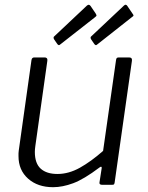

<svg xmlns="http://www.w3.org/2000/svg" viewBox="-20 -769 616 799"><path d="M201 10Q137 10 97 -25.5Q57 -61 57 -119Q57 -125 57 -131Q57 -137 58 -142L111 -519Q112 -525 115 -527.5Q118 -530 123 -530H166Q172 -530 175 -526.5Q178 -523 177 -516L127 -161Q126 -154 125.5 -148Q125 -142 125 -137Q125 -89 149.5 -67Q174 -45 219 -45Q266 -45 312.5 -71Q359 -97 409 -141L463 -520Q464 -526 466.5 -528Q469 -530 475 -530H517Q524 -530 527 -526.5Q530 -523 529 -516L457 -9Q456 -4 454.5 -2Q453 0 447 0H404Q399 0 396 -2.5Q393 -5 394 -10L403 -68Q404 -74 401.5 -75Q399 -76 394 -72Q329 -23 284.5 -6.5Q240 10 201 10ZM357 -744 378 -713Q381 -708 381.5 -705Q382 -702 375 -697L232 -585Q227 -580 223.5 -581.5Q220 -583 217 -588L206 -604Q203 -608 203 -612Q203 -616 205 -617L342 -746Q347 -750 350.5 -749Q354 -748 357 -744ZM510 -744 531 -713Q535 -708 535.5 -705Q536 -702 528 -697L386 -585Q381 -580 377.5 -581.5Q374 -583 371 -588L360 -604Q357 -608 357 -612Q357 -616 359 -617L496 -746Q500 -750 504 -749Q508 -748 510 -744Z"/></svg>

Font: Libre Franklin Thin Light
Style: Italic
Weight: 300
Italic angle: -8°
Version: Version 3.000